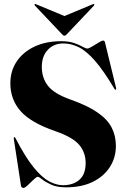

<svg xmlns="http://www.w3.org/2000/svg" viewBox="-20 -913 620 946"><path d="M305 10Q261 10 232.5 -3Q204 -16 188 -29Q172 -42 166 -42Q160 -42 145.8 -28.2Q131.5 -14.5 117 -0.8Q102.5 13 95.5 13Q92 13 88 10.2Q84 7.5 83.5 3L48 -229Q47 -235.5 49.5 -237Q52.5 -238.5 56 -233Q104.5 -139 145.5 -88.8Q186.5 -38.5 222 -19.5Q257.5 -0.5 290.5 -0.5Q341 -0.5 371.5 -27.5Q402 -54.5 402 -109.5Q402 -162 369.8 -199.8Q337.5 -237.5 253 -266.5Q131.5 -308.5 81.2 -365.8Q31 -423 31 -502.5Q31 -564 62.8 -610.8Q94.5 -657.5 150.8 -683.8Q207 -710 281 -710Q319.5 -710 345.2 -701Q371 -692 386.5 -683Q402 -674 410 -674Q418 -674 434 -683.8Q450 -693.5 465.8 -703.2Q481.5 -713 488.5 -713Q495 -713 497 -705L552 -479.5Q553.5 -473 550 -471.5Q547 -469.5 544 -475Q490.5 -565 447.8 -613.8Q405 -662.5 367.2 -680.8Q329.5 -699 292 -699Q245.5 -699 215.8 -667.8Q186 -636.5 186 -583Q186 -529 216.5 -490Q247 -451 326 -423Q411 -393 460 -359.2Q509 -325.5 530 -284.8Q551 -244 551 -194Q551 -137 521.8 -90.8Q492.5 -44.5 437.5 -17.2Q382.5 10 305 10ZM309.5 -744.5Q303 -737 297.5 -737Q292 -737 285.5 -744.5L152 -885.5Q148 -890 151.5 -892.5Q153 -894.5 159 -891.5L297.5 -834L435.5 -891.5Q441.5 -894.5 443.5 -892.5Q446.5 -889.5 443 -885.5Z"/></svg>

Font: Fraunces 144pt
Style: Bold
Weight: 700
Version: Version 1.000;[b76b70a41]